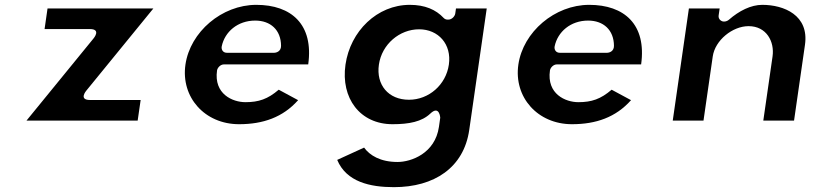

<svg xmlns="http://www.w3.org/2000/svg" viewBox="-20 -523 3382 793"><path d="M613.4 -488H176.3L164.1 -403H351.1C399.6 -403 366.2 -364.1 366.2 -364.1L89.5 -25H548.6L560.9 -110H351.9C303.3 -110 336.7 -148.9 336.7 -148.9Z M1253 -257C1276 -422.1 1183.4 -503 1038.5 -503C896.5 -503 765.4 -391.4 745.9 -256C726.5 -121.7 825.4 -10 967.4 -10C1066.5 -10 1148.4 -38.5 1211.3 -109.3L1131.2 -152.5C1085.9 -113.7 1048.6 -101 993.6 -101C941.1 -101 862.4 -134.4 876.4 -232C878 -242.7 889.9 -257 905 -257ZM917 -305C900.4 -305 893.2 -318.7 895.8 -331.6C908.3 -391.7 961.7 -438 1034.1 -438C1097 -438 1140.5 -399.5 1140.8 -333.7C1140.9 -310.8 1121.7 -305 1112 -305Z M1372.7 137.4C1410.8 228.6 1508.8 250 1607 250C1773.5 250 1895.6 169.4 1918 14L1990.3 -488H1863.3L1860.3 -467C1858.8 -456.3 1846.8 -442 1831.7 -442H1828.7C1822.4 -442 1816.6 -444.4 1812.6 -448.7C1780.4 -483.3 1735 -503 1672.5 -503C1537.8 -503 1426.8 -394.4 1406.9 -256C1387 -117.7 1466.7 -10 1601.4 -10C1670.2 -10 1722.4 -20.6 1757.2 -53.8C1794.9 -89.7 1798.3 -37 1798.3 -37L1792.9 1C1777 110.8 1678.1 146 1622 146C1550.9 146 1506.9 118.5 1483.8 86.6ZM1544.9 -256C1557.1 -340.7 1630.7 -402 1710.9 -402C1790.3 -402 1846.1 -340.6 1833.9 -256C1821.9 -172.8 1751.4 -111 1669 -111C1583.7 -111 1532.9 -173.1 1544.9 -256Z M2628 -257C2651 -422.1 2558.4 -503 2413.5 -503C2271.5 -503 2140.4 -391.4 2120.9 -256C2101.5 -121.7 2200.4 -10 2342.4 -10C2441.5 -10 2523.4 -38.5 2586.3 -109.3L2506.2 -152.5C2460.9 -113.7 2423.6 -101 2368.6 -101C2316.1 -101 2237.4 -134.4 2251.4 -232C2253 -242.7 2264.9 -257 2280 -257ZM2292 -305C2275.4 -305 2268.2 -318.7 2270.8 -331.6C2283.3 -391.7 2336.7 -438 2409.1 -438C2472 -438 2515.5 -399.5 2515.8 -333.7C2515.9 -310.8 2496.7 -305 2487 -305Z M2758.6 -25H2885.6L2923.8 -290C2933.4 -356.7 3005.3 -415 3071.8 -415C3145.6 -415 3179.6 -351.3 3170.8 -290L3132.6 -25H3259.6L3304.7 -338C3322.3 -460.3 3217.6 -503 3128.5 -503C3081.4 -503 3032.6 -478.3 2990.3 -441.3C2985.8 -437.4 2978.3 -434 2971.5 -434H2969.5C2958.8 -434 2946 -443.9 2948.1 -459L2952.3 -488H2825.3Z"/></svg>

Font: Hussar Ekologiczny
Style: Regular
Weight: 400
Foundry: Cannot Into Space Fonts
Version: Version 0.97